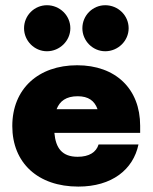

<svg xmlns="http://www.w3.org/2000/svg" viewBox="-20 -688 571 717"><path d="M155.3 -496.6C203.1 -496.6 242.7 -535.6 242.7 -582.5C242.7 -630.4 203.1 -668.5 155.3 -668.5C108.4 -668.5 69.8 -630.4 69.8 -582.5C69.8 -535.6 108.4 -496.6 155.3 -496.6ZM373 -496.6C420.9 -496.6 460.4 -535.6 460.4 -582.5C460.4 -630.4 420.9 -668.5 373 -668.5C326.2 -668.5 287.6 -630.4 287.6 -582.5C287.6 -535.6 326.2 -496.6 373 -496.6ZM503.4 -218.3C503.4 -356.4 411.6 -444.3 268.1 -444.3C123.5 -444.3 25.9 -356.4 25.9 -217.3C25.9 -79.6 121.6 8.8 272.5 8.8C397.9 8.8 477.5 -54.7 497.1 -148.4H348.1C339.4 -119.6 313 -102.5 270 -102.5C211.9 -102.5 188 -134.8 183.1 -191.9H503.4ZM270 -328.6C310.5 -328.6 333 -311.5 344.2 -280.3H191.4C203.1 -310.5 227.1 -328.6 270 -328.6Z"/></svg>

Font: Now Black
Style: Regular
Weight: 400
Designer: Alfredo Marco Pradil
Foundry: Alfredo Marco Pradil
Version: Version 1.200;hotconv 1.0.109;makeotfexe 2.5.65596